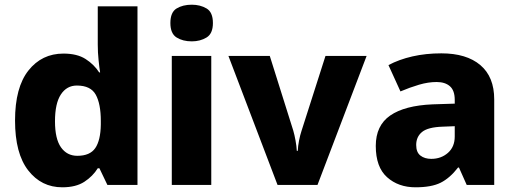

<svg xmlns="http://www.w3.org/2000/svg" viewBox="-20 -880 2193 817"><path d="M245 -83Q156 -83 100 -155Q44 -227 44 -367Q44 -508 101 -580Q158 -652 250 -652Q308 -652 344 -629Q380 -606 402 -572H406Q403 -590 399.5 -623.5Q396 -657 396 -690V-853H565V-93H437L403 -164H396Q375 -130 339 -106.5Q303 -83 245 -83ZM309 -217Q363 -217 385.5 -250Q408 -283 409 -350V-365Q409 -438 387.5 -477Q366 -516 307 -516Q264 -516 239 -478Q214 -440 214 -364Q214 -289 239.5 -253Q265 -217 309 -217Z M796 -860Q832 -860 859 -844Q886 -828 886 -782Q886 -737 859 -720.5Q832 -704 796 -704Q758 -704 731.5 -720.5Q705 -737 705 -782Q705 -828 731.5 -844Q758 -860 796 -860ZM879 -642V-93H711V-642Z M1161 -93 952 -642H1128L1228 -324Q1233 -307 1237.5 -282.5Q1242 -258 1243 -238H1247Q1248 -259 1252.5 -282Q1257 -305 1263 -323L1365 -642H1540L1331 -93Z M1858 -653Q1965 -653 2024 -603Q2083 -553 2083 -457V-93H1966L1933 -167H1929Q1894 -122 1855 -102.5Q1816 -83 1748 -83Q1675 -83 1627 -126Q1579 -169 1579 -259Q1579 -346 1640.5 -388.5Q1702 -431 1821 -436L1915 -439V-455Q1915 -495 1894.5 -513Q1874 -531 1838 -531Q1802 -531 1763 -519.5Q1724 -508 1684 -491L1633 -603Q1678 -627 1735 -640Q1792 -653 1858 -653ZM1864 -341Q1801 -339 1776 -318.5Q1751 -298 1751 -263Q1751 -232 1769 -218Q1787 -204 1815 -204Q1857 -204 1886 -229.5Q1915 -255 1915 -299V-343Z"/></svg>

Font: Noto Sans Kannada UI ExtraBold
Style: Regular
Weight: 800
Designer: Jelle Bosma - Monotype Design Team
Foundry: Monotype Imaging Inc.
Version: Version 2.005; ttfautohint (v1.8.4.7-5d5b)